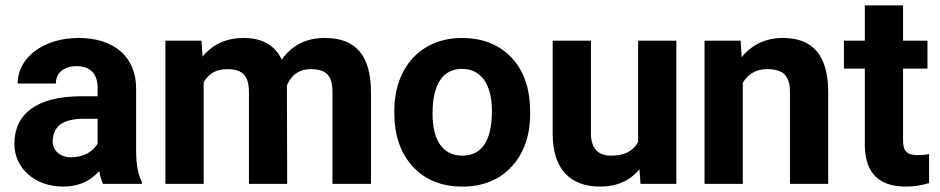

<svg xmlns="http://www.w3.org/2000/svg" viewBox="-20 -678 3465 708"><path d="M213 10C268 10 312 -9 346 -47C349 -28 354 -13 360 0H503V-8C489 -34 482 -72 482 -122V-351C482 -470 399 -538 270 -538C138 -538 45 -464 45 -370H186C186 -409 215 -434 262 -434C317 -434 340 -402 340 -353V-323H275C119 -322 33 -260 33 -148C33 -57 109 10 213 10ZM174 -159 175 -167C180 -216 217 -240 288 -240H340V-149C324 -118 285 -98 244 -98C200 -98 174 -123 174 -159Z M731 0V-374C749 -407 778 -423 818 -423C877 -423 898 -397 898 -336V0H1039L1038 -363C1055 -403 1084 -423 1126 -423C1186 -423 1206 -397 1206 -337V0H1348V-337C1348 -472 1293 -538 1178 -538C1109 -538 1056 -511 1019 -458C994 -511 947 -538 879 -538C815 -538 764 -515 727 -469L723 -528H590V0Z M1434 -263C1434 -179 1457 -113 1502 -64C1547 -15 1608 10 1685 10C1761 10 1822 -15 1867 -64C1912 -113 1935 -178 1935 -259L1934 -295C1929 -370 1904 -429 1859 -473C1814 -516 1755 -538 1684 -538C1532 -538 1434 -429 1434 -269ZM1575 -259C1575 -371 1615 -424 1684 -424C1753 -424 1794 -368 1794 -269C1794 -154 1753 -104 1685 -104C1614 -104 1575 -159 1575 -259Z M2018 -182C2019 -57 2080 10 2193 10C2254 10 2303 -11 2338 -54L2342 0H2474V-528H2333V-154C2315 -121 2282 -104 2234 -104C2184 -104 2159 -132 2159 -187V-528H2018Z M2578 0H2719V-373C2739 -406 2769 -423 2809 -423C2869 -423 2893 -398 2893 -338V0H3034V-341C3033 -472 2979 -538 2867 -538C2804 -538 2753 -514 2715 -467L2711 -528H2578Z M3092 -425H3169V-140C3171 -40 3221 10 3320 10C3349 10 3378 6 3406 -3V-110C3394 -107 3380 -106 3364 -106C3323 -106 3310 -122 3310 -161V-425H3400V-528H3310V-658H3169V-528H3092Z"/></svg>

Font: Noto Sans KR Bold
Style: Regular
Weight: 700
Designer: Ryoko NISHIZUKA  (kana & ideographs); Paul D. Hunt (Latin, Greek & Cyrillic); Wenlong ZHANG  (bopomofo); Sandoll Communi
Foundry: Adobe Systems Incorporated
Version: Version 1.004;PS 1.004;hotconv 1.0.82;makeotf.lib2.5.63406